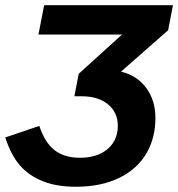

<svg xmlns="http://www.w3.org/2000/svg" viewBox="-31 -708 685 738"><path d="M260.7 9.8Q186.5 9.8 134.3 -11.2Q81.1 -32.2 46.4 -71.3Q11.7 -110.4 -10.7 -179.7L120.1 -224.1Q141.6 -159.2 179.2 -130.4Q216.8 -101.6 276.4 -101.6Q333.5 -101.6 371.1 -126.5Q395.5 -142.6 408.7 -167.5Q421.9 -192.4 421.9 -224.1Q421.9 -275.9 384.3 -306.9Q346.7 -337.9 283.7 -337.9H254.9L271.5 -424.3L438 -575.2H116.7L138.7 -688H633.8L615.2 -591.8L434.1 -432.6Q494.6 -418.5 530.5 -370.6Q566.4 -322.8 566.4 -254.9Q566.4 -181.2 534.7 -123.5Q499.5 -60.1 429 -25.1Q358.4 9.8 260.7 9.8Z"/></svg>

Font: Arimo
Style: Italic
Weight: 400
Italic angle: -12°
Designer: Steve Matteson
Foundry: Monotype Imaging Inc.
Version: Version 1.33